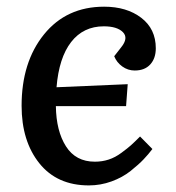

<svg xmlns="http://www.w3.org/2000/svg" viewBox="-20 -543 530 577"><path d="M293 -522.9Q360.8 -522.9 404.5 -489.5Q448.2 -456.1 448.2 -397.9Q448.2 -367.7 431.6 -349.4Q415 -331.1 384.8 -331.1Q364.3 -331.1 347.4 -343.3Q330.6 -355.5 323.2 -374L344.2 -400.9Q366.7 -428.7 349.4 -446.3Q332 -463.9 292 -463.9Q230.5 -463.9 193.8 -416.7Q157.2 -369.6 149.9 -280.8L363.8 -290L358.9 -224.1H147.9Q148.9 -149.4 178.2 -103.3Q207.5 -57.1 265.1 -57.1Q287.1 -57.1 306.6 -63.5Q326.2 -69.8 345.2 -84Q364.3 -98.1 373.5 -106.4Q382.8 -114.7 400.9 -132.8L438 -95.2Q425.8 -79.1 411.4 -64Q397 -48.8 372.6 -29.3Q348.1 -9.8 315.2 2.2Q282.2 14.2 247.1 14.2Q151.4 14.2 98.1 -52.5Q44.9 -119.1 44.9 -225.1Q44.9 -356.4 112.3 -439.7Q179.7 -522.9 293 -522.9Z"/></svg>

Font: Literata Book Medium
Style: Italic
Weight: 500
Italic angle: -3°
Designer: Latin by Veronika Burian and Jose Scaglione. Greek by Irene Vlachou. Cyrillic by Vera Evstafieva
Foundry: TypeTogether
Version: Version 1.003;PS 001.003;hotconv 1.0.88;makeotf.lib2.5.64775